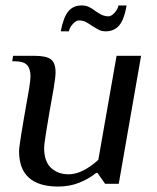

<svg xmlns="http://www.w3.org/2000/svg" viewBox="-20 -675 577 705"><path d="M50 -120Q50 -132 58 -182Q66 -232 87 -350Q92 -382 92 -395Q92 -423 79 -436.5Q66 -450 35 -450H25L28 -470H108Q149 -470 166.5 -457.5Q184 -445 184 -409Q184 -392 177 -350Q142 -156 142 -132Q142 -82 167.5 -58.5Q193 -35 232 -35Q282 -35 341 -88L408 -470H498L416 0H366L338 -40H333Q306 -18 270.5 -4Q235 10 194 10Q50 10 50 -120ZM280 -655Q295 -655 306.5 -649.5Q318 -644 331 -634Q333 -633 342 -627Q351 -621 360 -618Q369 -615 378 -615Q389 -615 401 -628.5Q413 -642 415 -655H445Q436 -603 417.5 -581.5Q399 -560 368 -560Q354 -560 344 -565Q334 -570 318 -580Q304 -590 293.5 -595Q283 -600 270 -600Q259 -600 247 -586.5Q235 -573 233 -560H203Q213 -612 231 -633.5Q249 -655 280 -655Z"/></svg>

Font: Philosopher
Style: Italic
Weight: 400
Italic angle: -10°
Designer: Jovanny Lemonad
Foundry: Jovanny Lemonad
Version: Version 2.000